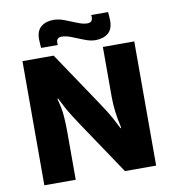

<svg xmlns="http://www.w3.org/2000/svg" viewBox="-88 -896 867 964"><g transform="rotate(-10 345.0 -414.0)"><path d="M470 -642H630V-9H471L291 -277Q270 -309 256 -331Q242 -353 230 -375Q218 -397 203 -427L200 -423Q214 -375 217 -333.5Q220 -292 220 -253V-9H60V-642H219L399 -374Q420 -343 434 -320.5Q448 -298 460 -276Q472 -254 487 -224L490 -228Q480 -270 475 -309.5Q470 -349 470 -388ZM439 -682Q415 -682 384.5 -694Q354 -706 325.5 -717.5Q297 -729 275 -729Q248 -729 248 -702Q248 -700 248.5 -697Q249 -694 249 -691H164Q164 -691 162.5 -706.5Q161 -722 161 -735Q161 -779 185.5 -799Q210 -819 250 -819Q275 -819 305 -807.5Q335 -796 364 -784Q393 -772 415 -772Q426 -772 433.5 -778Q441 -784 441 -799Q441 -801 441 -804Q441 -807 440 -810H526Q526 -810 527.5 -795Q529 -780 529 -766Q529 -722 504.5 -702Q480 -682 439 -682Z"/></g></svg>

Font: Bakbak One
Style: Regular
Weight: 400
Designer: Saumya Kishore and Sanchit Sawaria
Foundry: A Good Feeling
Version: Version 1.003; ttfautohint (v1.8.3)